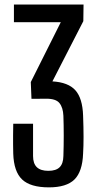

<svg xmlns="http://www.w3.org/2000/svg" viewBox="-20 -820 444 848"><path d="M196 7.5Q114.5 7.5 77.8 -27.2Q41 -62 38.5 -141.5Q38 -163 37.8 -182.2Q37.5 -201.5 37.8 -223.2Q38 -245 38.5 -273.5H126V-131Q126 -97.5 142.8 -81.5Q159.5 -65.5 193.5 -65.5Q227.5 -65.5 243.5 -81.5Q259.5 -97.5 260 -131Q261.5 -174 261.5 -220.8Q261.5 -267.5 260 -308.5Q258.5 -345 242.5 -364.8Q226.5 -384.5 183 -384L119 -383.5L116 -457.5L248.5 -722H41.5V-800H349L348 -726.5L211.5 -460.5Q281.5 -456.5 313 -421.2Q344.5 -386 347 -309.5Q348 -283 348.5 -259.2Q349 -235.5 349 -215Q349 -194.5 348.5 -176.2Q348 -158 347 -141.5Q344 -62 308.8 -27.2Q273.5 7.5 196 7.5Z"/></svg>

Font: Big Shoulders Display Thin SemiBold
Style: Regular
Weight: 600
Version: Version 2.002